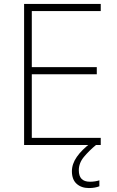

<svg xmlns="http://www.w3.org/2000/svg" viewBox="-20 -785 591 972"><path d="M490 -51H102V-765H490V-729H141V-445H470V-409H141V-87H490ZM379 77Q379 135 435 135Q449 135 461.5 133Q474 131 483 128V158Q473 162 460 164.5Q447 167 430 167Q392 167 368 145.5Q344 124 344 82Q344 45 369 9Q394 -27 442 -63L466 -51Q432 -23 405.5 8.5Q379 40 379 77Z"/></svg>

Font: Noto Sans Tamil UI ExtraLight
Style: Regular
Weight: 200
Designer: Jelle Bosma - Monotype Design Team
Foundry: Monotype Imaging Inc.
Version: Version 2.004; ttfautohint (v1.8.4.7-5d5b)